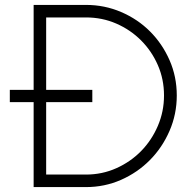

<svg xmlns="http://www.w3.org/2000/svg" viewBox="-20 -776 797 782"><path d="M20 -410H356V-360H20ZM700 -387Q700 -311 670.5 -243Q641 -175 590.5 -124Q540 -73 473 -43.5Q406 -14 330 -14H117V-756H330Q406 -756 473.5 -727Q541 -698 591 -648Q641 -598 670.5 -531Q700 -464 700 -387ZM330 -65Q396 -65 454 -91Q512 -117 555 -161Q598 -205 623 -263.5Q648 -322 648 -387Q648 -453 623 -510.5Q598 -568 554.5 -611.5Q511 -655 453.5 -680Q396 -705 330 -705H168V-65Z"/></svg>

Font: Leon Sans
Style: Light
Weight: 300
Designer: Jongmin Kim
Version: Version 1.2